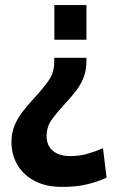

<svg xmlns="http://www.w3.org/2000/svg" viewBox="-20 -520 444 754"><path d="M319.5 -293V-283Q319.5 -245 308.8 -217Q298 -189 280 -165.2Q262 -141.5 239.5 -117Q204.5 -79.5 183.8 -51Q163 -22.5 163 15Q163 40 174.5 57.5Q186 75 206.8 84Q227.5 93 255.5 93Q291.5 93 322.5 84.2Q353.5 75.5 384.5 62L398.5 178Q361 194.5 320.5 204.2Q280 214 223 214Q161 214 116.8 191Q72.5 168 48.8 128Q25 88 25 37Q25 2 36.8 -26.5Q48.5 -55 69.2 -82Q90 -109 118 -139Q151 -175 172 -205.2Q193 -235.5 193 -277V-293ZM319.5 -500V-364H193.5V-500Z"/></svg>

Font: Cabin
Style: Bold
Weight: 700
Width: 4
Designer: Pablo Impallari
Foundry: Pablo Impallari. http://www.impallari.com Igino Marini. http://www.ikern.com
Version: Version 3.001